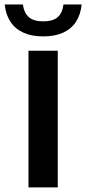

<svg xmlns="http://www.w3.org/2000/svg" viewBox="-56 -816 375 836"><path d="M68 0V-595H195.5V0ZM132.5 -657.5Q81.5 -657.5 45.5 -674Q9.5 -690.5 -10.8 -721.8Q-31 -753 -35.5 -796.5H43.5Q49 -759 70 -741Q91 -723 132.5 -723Q174 -723 194.8 -741Q215.5 -759 220.5 -796.5H299.5Q295 -752.5 275 -721.5Q255 -690.5 219.2 -674Q183.5 -657.5 132.5 -657.5Z"/></svg>

Font: Encode Sans SC SemiCondensed SemiBold
Style: Regular
Weight: 600
Width: 4
Designer: Multiple Designers
Foundry: Impallari Type
Version: Version 3.002